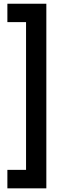

<svg xmlns="http://www.w3.org/2000/svg" viewBox="-20 -800 371 1040"><path d="M121.1 120.1V-680.2H20V-779.8H231V220.2H20V120.1Z"/></svg>

Font: Tiffany Gothic CC
Style: Regular
Weight: 400
Designer: indestructible type*
Foundry: Cowboy Collective
Version: Version 1.000